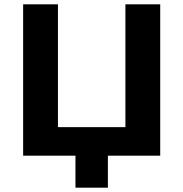

<svg xmlns="http://www.w3.org/2000/svg" viewBox="-20 -720 848 888"><path d="M721 0H479V148H329V0H87V-700H248V-132H560V-700H721Z"/></svg>

Font: CMG Sans
Style: Bold
Weight: 700
Designer: Julieta Ulanovsky
Foundry: Julieta Ulanovsky
Version: Version 7.200